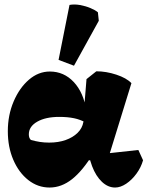

<svg xmlns="http://www.w3.org/2000/svg" viewBox="-20 -825 660 859"><path d="M202 14Q149 14 106.5 -19.5Q64 -53 39.5 -110Q15 -167 15 -238Q15 -310 41 -371Q67 -432 109.5 -468.5Q152 -505 203 -505Q266 -505 310 -458Q354 -411 366 -331L365 -276Q340 -290 311.5 -296Q283 -302 245 -302Q184 -302 146.5 -280.5Q109 -259 109 -224Q109 -216 111 -210Q113 -204 118 -199Q139 -193 158.5 -190Q178 -187 200 -187Q241 -187 273.5 -198.5Q306 -210 327 -230.5Q348 -251 353 -279L358 -305L356 -335L367 -471L411 -506Q455 -506 500.5 -491Q546 -476 568 -453L460 -103L453 -138L599 -154L620 -108Q611 -76 590.5 -48Q570 -20 544.5 -3Q519 14 495 14Q463 14 436 -11.5Q409 -37 392 -81.5Q375 -126 371 -184L407 -108H339L399 -141Q350 -61 302.5 -23.5Q255 14 202 14ZM311 -531 242 -557 291 -803Q313 -807 338 -802.5Q363 -798 384.5 -789Q406 -780 418 -770L422 -732Z"/></svg>

Font: Eczar ExtraBold
Style: Regular
Weight: 800
Designer: Vaibhav Singh
Foundry: Rosetta Type Foundry
Version: Version 2.000